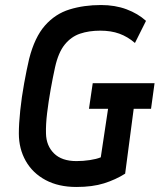

<svg xmlns="http://www.w3.org/2000/svg" viewBox="-20 -732 639 764"><path d="M284 12Q213 12 161.5 -15.5Q110 -43 82.5 -91.5Q55 -140 55 -201Q55 -239 60.5 -292Q66 -345 76 -400Q86 -455 96 -498Q118 -584 159 -630.5Q200 -677 257 -694.5Q314 -712 382 -712Q438 -712 483.5 -695Q529 -678 561 -649L517 -561Q488 -586 455 -598Q422 -610 379 -610Q334 -610 298.5 -598Q263 -586 237.5 -554.5Q212 -523 199 -464Q190 -423 181.5 -375.5Q173 -328 167.5 -282.5Q162 -237 163 -201Q164 -152 195 -121.5Q226 -91 284 -91Q311 -91 337.5 -95Q364 -99 381 -106L410 -299H334L349 -401H595L581 -299H512L478 -41Q440 -17 394 -2.5Q348 12 284 12Z"/></svg>

Font: Finlandica Medium
Style: Italic
Weight: 500
Italic angle: -8°
Designer: Niklas Ekholm, Juho Hiilivirta, Jaakko Suomalainen
Foundry: Helsinki Type Studio
Version: Version 1.063